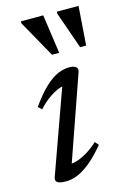

<svg xmlns="http://www.w3.org/2000/svg" viewBox="-107 -725 524 788"><g transform="rotate(-15 154.5 -331.0)"><path d="M32.5 -18.5 163.5 -383.5 178 -372.5Q162 -373 141.2 -364.8Q120.5 -356.5 98 -340.2Q75.5 -324 55 -301L40 -315Q75 -364.5 104 -391.2Q133 -418 158.2 -428.5Q183.5 -439 206 -439Q225.5 -439 234.8 -431.5Q244 -424 239 -410.5L108 -36L99.5 -55Q116 -52.5 137 -59Q158 -65.5 181.8 -79.8Q205.5 -94 228.5 -115.5L242 -100Q207 -58 177.2 -34Q147.5 -10 122.5 0Q97.5 10 75 10Q47 10 37.2 2.8Q27.5 -4.5 32.5 -18.5ZM182.5 -507H152L64 -664V-672.5H159ZM297 -507H271.5L216.5 -664V-672.5H309Z"/></g></svg>

Font: Newsreader 20pt
Style: Italic
Weight: 400
Italic angle: -17°
Version: Version 1.003